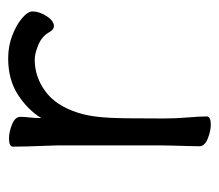

<svg xmlns="http://www.w3.org/2000/svg" viewBox="-53 -473 536 470"><g transform="rotate(-90 215.0 -238.0)"><path d="M94 -367Q94 -377 93 -398Q92 -419 91.5 -441Q91 -463 91 -474Q91 -484 111 -484Q127 -484 145.5 -476.5Q164 -469 164 -456Q164 -446 162.5 -434Q161 -422 161 -405Q181 -438 218 -462Q255 -486 307 -486Q337 -486 363 -476Q389 -466 405.5 -452Q422 -438 422 -426Q422 -410 410.5 -392Q399 -374 386 -374Q378 -374 372 -384Q362 -403 340.5 -412Q319 -421 304 -421Q262 -421 226.5 -395Q191 -369 174 -315Q167 -293 164 -266Q161 -239 160.5 -201Q160 -163 160 -106Q160 -75 162.5 -46Q165 -17 165 0Q165 10 145 10Q129 10 110.5 2.5Q92 -5 92 -18Q92 -26 92.5 -44.5Q93 -63 93.5 -81Q94 -99 94 -106Z"/></g></svg>

Font: Klee One SemiBold
Style: Regular
Weight: 600
Designer: Fontworks Inc.
Foundry: Fontworks Inc.
Version: Version 1.00;January 12, 2022;FontCreator 13.0.0.2683 64-bit